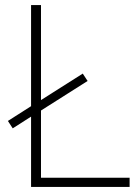

<svg xmlns="http://www.w3.org/2000/svg" viewBox="-20 -734 550 754"><path d="M102 0H489V-36H141V-300L324 -416L305 -445L141 -341V-714H102V-317L11 -259L30 -230L102 -276Z"/></svg>

Font: Noto Sans Cherokee ExtraLight
Style: Regular
Weight: 200
Designer: Monotype Design Team
Foundry: Monotype Imaging Inc.
Version: Version 2.001